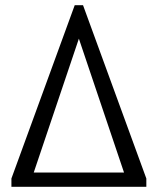

<svg xmlns="http://www.w3.org/2000/svg" viewBox="-20 -720 608 740"><path d="M24 -32 268 -700H300L544 -32V0H24ZM458 -55 284 -571 110 -55Z"/></svg>

Font: Thasadith
Style: Bold
Weight: 700
Designer: Cadson Demak Co.,Ltd.
Foundry: Cadson Demak Co.,Ltd.
Version: Version 1.000; ttfautohint (v1.6)